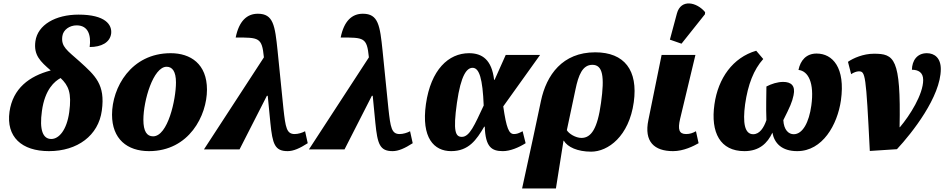

<svg xmlns="http://www.w3.org/2000/svg" viewBox="-20 -848 5366 1090"><path d="M258 10C420 10 539 -79 558 -220C579 -369 520 -419 432 -499C363 -561 325 -582 334 -643C339 -679 375 -704 415 -704C481 -704 498 -648 489 -581C556 -581 604 -607 611 -657C617 -707 579 -765 426 -765C295 -765 194 -707 181 -614C170 -535 209 -499 268 -448C146 -416 53 -346 34 -214C14 -71 103 10 258 10ZM271 -59C223 -59 203 -111 218 -218C235 -342 291 -387 324 -405C369 -362 388 -321 373 -211C359 -110 315 -59 271 -59Z M826 10C1054 10 1155 -193 1155 -339C1155 -485 1062 -546 949 -546C723 -546 616 -350 616 -197C616 -59 702 10 826 10ZM849 -74C814 -74 794 -102 794 -168C794 -277 850 -469 926 -469C958 -469 979 -443 979 -380C979 -283 933 -74 849 -74Z M1138 0H1340L1495 -304H1500L1515 -150C1527 -30 1540 10 1613 10C1646 10 1682 -6 1727 -35L1712 -103C1696 -94 1672 -87 1653 -87C1607 -87 1601 -123 1589 -232L1556 -559C1541 -704 1532 -770 1444 -770C1382 -770 1337 -729 1318 -635C1450 -635 1467 -636 1478 -524V-522Z M1734 0H1936L2091 -304H2096L2111 -150C2123 -30 2136 10 2209 10C2242 10 2278 -6 2323 -35L2308 -103C2292 -94 2268 -87 2249 -87C2203 -87 2197 -123 2185 -232L2152 -559C2137 -704 2128 -770 2040 -770C1978 -770 1933 -729 1914 -635C2046 -635 2063 -636 2074 -524V-522Z M2541 10C2641 10 2685 -54 2729 -129H2732C2736 -13 2771 10 2835 10C2876 10 2924 -10 2964 -35L2947 -103C2925 -91 2913 -87 2898 -87C2869 -87 2855 -120 2837 -244L3046 -536H2851L2788 -395H2785C2772 -508 2718 -546 2643 -546C2526 -546 2426 -452 2398 -257C2371 -65 2444 10 2541 10ZM2602 -71C2566 -71 2551 -101 2574 -264C2597 -425 2631 -463 2663 -463C2701 -463 2720 -401 2726 -249C2674 -138 2646 -71 2602 -71Z M3051 -275 3007 -68 2944 222H3136L3179 -49H3181C3202 -13 3259 13 3336 13C3432 13 3551 -74 3578 -268C3603 -449 3525 -551 3359 -551C3173 -551 3082 -422 3051 -275ZM3281 -65C3248 -65 3209 -89 3198 -109L3247 -340C3264 -422 3287 -480 3343 -480C3402 -480 3413 -414 3392 -264C3372 -117 3336 -65 3281 -65Z M3849 -600 3982 -767 3983 -779C3936 -836 3846 -856 3823 -772L3783 -623ZM3801 10C3861 10 3918 -19 3946 -35L3931 -103C3913 -93 3897 -87 3875 -87C3835 -87 3827 -113 3841 -173L3928 -536H3736L3661 -167C3635 -43 3695 10 3801 10Z M4036 -256C4013 -95 4069 10 4206 10C4291 10 4337 -35 4365 -95C4376 -35 4418 10 4506 10C4650 10 4734 -140 4754 -278C4780 -464 4707 -544 4616 -544C4557 -544 4524 -505 4513 -451C4568 -445 4604 -379 4586 -249C4573 -154 4537 -86 4486 -86C4457 -86 4430 -110 4427 -166C4465 -242 4477 -268 4485 -307C4497 -362 4471 -383 4426 -383C4394 -383 4360 -372 4331 -357C4331 -313 4328 -240 4331 -166C4316 -122 4292 -86 4256 -86C4207 -86 4196 -151 4210 -256C4226 -368 4259 -453 4313 -513L4273 -560C4140 -521 4057 -404 4036 -256Z M4794 -497 4812 -427C4825 -436 4843 -443 4855 -443C4893 -443 4896 -430 4918 9L5072 -1C5158 -93 5321 -300 5321 -456C5321 -518 5286 -546 5242 -546C5186 -546 5158 -504 5157 -452C5192 -452 5221 -438 5221 -394C5221 -312 5145 -192 5089 -126H5087C5095 -520 5056 -543 4941 -543C4881 -543 4824 -518 4794 -497Z"/></svg>

Font: Noto Serif SemiCondensed Black
Style: Italic
Weight: 900
Width: 4
Italic angle: -12°
Designer: Monotype Design Team
Foundry: Monotype Imaging Inc.
Version: Version 2.014